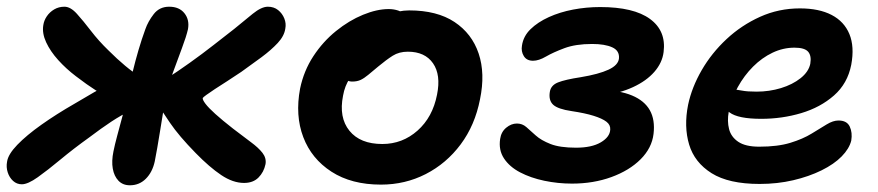

<svg xmlns="http://www.w3.org/2000/svg" viewBox="-32 -538 2617 572"><path d="M695 7Q662 7 627 -16.5Q592 -40 551 -82Q501 -133 474.5 -172Q448 -211 436 -231Q433 -237 431.5 -244.5Q430 -252 432 -261Q434 -274 444 -285.5Q454 -297 466 -305Q497 -325 533.5 -351Q570 -377 604.5 -404Q639 -431 666 -452Q695 -476 721 -497Q747 -518 766 -518Q784 -518 796.5 -508Q809 -498 815 -483Q821 -468 818 -453Q815 -431 795.5 -410Q776 -389 747 -367.5Q718 -346 687 -324Q665 -309 644.5 -296Q624 -283 608 -272.5Q592 -262 582.5 -255Q573 -248 572 -246Q571 -241 580 -229Q589 -217 609.5 -198.5Q630 -180 662 -155Q693 -131 715.5 -114.5Q738 -98 750 -82.5Q762 -67 759 -49Q754 -25 738 -9Q722 7 695 7ZM33 11Q18 11 7 1Q-4 -9 -9 -24.5Q-14 -40 -11 -56Q-8 -78 19.5 -106.5Q47 -135 91.5 -166.5Q136 -198 190 -229Q227 -251 248 -263Q269 -275 280.5 -281Q292 -287 299 -290L317 -236Q310 -239 293.5 -246.5Q277 -254 252.5 -269.5Q228 -285 194 -311Q165 -333 141.5 -359Q118 -385 105.5 -412Q93 -439 97 -463Q99 -477 107.5 -489.5Q116 -502 129.5 -510Q143 -518 160 -518Q178 -518 197 -497Q216 -476 239 -446Q262 -416 291 -388Q317 -362 341 -342Q365 -322 385 -310L362 -211Q329 -195 299.5 -175.5Q270 -156 233 -128Q187 -95 148.5 -63Q110 -31 80.5 -10Q51 11 33 11ZM355 14Q334 14 321 0.5Q308 -13 304 -35.5Q300 -58 306 -87Q310 -107 317 -133Q324 -159 333 -192.5Q342 -226 350 -267Q356 -294 363.5 -325Q371 -356 380.5 -388.5Q390 -421 401 -451Q409 -474 426 -496Q443 -518 472 -518Q502 -518 517.5 -498.5Q533 -479 528 -451Q523 -429 510 -394.5Q497 -360 482.5 -320Q468 -280 461 -239Q458 -228 454 -204Q450 -180 445.5 -151.5Q441 -123 436.5 -97.5Q432 -72 429 -57Q422 -25 402.5 -5.5Q383 14 355 14Z M1103 12Q1015 12 955.5 -26.5Q896 -65 871.5 -129.5Q847 -194 862 -274Q873 -327 901.5 -370.5Q930 -414 969 -445.5Q1008 -477 1049.5 -494Q1091 -511 1126 -511Q1141 -511 1154.5 -506.5Q1168 -502 1176 -492Q1184 -482 1181 -465Q1174 -435 1157 -411.5Q1140 -388 1098 -373Q1070 -362 1047.5 -344.5Q1025 -327 1010 -304.5Q995 -282 990 -253Q977 -188 1009 -148.5Q1041 -109 1107 -109Q1167 -109 1212 -149Q1257 -189 1270 -256Q1282 -315 1258 -349.5Q1234 -384 1183 -384Q1157 -384 1138 -372Q1119 -360 1095 -340Q1077 -325 1065 -315Q1053 -305 1042.5 -300Q1032 -295 1017 -295Q1001 -295 988.5 -310Q976 -325 982 -358Q988 -385 1008.5 -411.5Q1029 -438 1059 -459.5Q1089 -481 1122.5 -494Q1156 -507 1187 -507Q1270 -507 1322 -472.5Q1374 -438 1394 -378.5Q1414 -319 1398 -242Q1383 -165 1340.5 -108Q1298 -51 1236.5 -19.5Q1175 12 1103 12Z M1672 9Q1630 9 1589.5 0.5Q1549 -8 1517.5 -24.5Q1486 -41 1469.5 -66Q1453 -91 1458 -124Q1461 -145 1476 -157.5Q1491 -170 1508 -170Q1524 -170 1536 -159.5Q1548 -149 1564 -134.5Q1580 -120 1608 -109Q1636 -98 1684 -98Q1731 -98 1758 -114Q1785 -130 1786 -152Q1787 -166 1774.5 -175.5Q1762 -185 1736.5 -193Q1711 -201 1671 -207Q1630 -213 1616 -226Q1602 -239 1606 -264Q1609 -284 1630.5 -292.5Q1652 -301 1698 -308Q1752 -317 1781 -330.5Q1810 -344 1812 -364Q1814 -387 1792 -397Q1770 -407 1732 -407Q1683 -407 1649.5 -394.5Q1616 -382 1594.5 -369.5Q1573 -357 1556 -357Q1537 -357 1528.5 -371Q1520 -385 1523 -402Q1527 -430 1548.5 -451Q1570 -472 1603 -487Q1636 -502 1675.5 -509.5Q1715 -517 1756 -517Q1856 -517 1904.5 -481.5Q1953 -446 1945 -383Q1941 -351 1917.5 -324Q1894 -297 1854 -278.5Q1814 -260 1758 -252L1757 -270Q1814 -269 1851 -253.5Q1888 -238 1904 -209.5Q1920 -181 1915 -139Q1910 -97 1876.5 -63.5Q1843 -30 1789.5 -10.5Q1736 9 1672 9Z M2231 10Q2139 10 2088 -22Q2037 -54 2021 -107.5Q2005 -161 2018 -226Q2029 -278 2058.5 -329Q2088 -380 2132.5 -421.5Q2177 -463 2232.5 -488Q2288 -513 2351 -513Q2408 -513 2445.5 -493.5Q2483 -474 2498.5 -436.5Q2514 -399 2504 -345Q2493 -289 2452.5 -253.5Q2412 -218 2355 -201Q2298 -184 2236 -184Q2167 -184 2141.5 -203Q2116 -222 2120 -244Q2122 -258 2130 -264.5Q2138 -271 2153 -271Q2164 -271 2179 -268Q2194 -265 2222 -265Q2260 -265 2294.5 -275.5Q2329 -286 2353 -305Q2377 -324 2382 -348Q2386 -372 2375.5 -384Q2365 -396 2335 -396Q2301 -396 2269.5 -381Q2238 -366 2211.5 -339.5Q2185 -313 2166 -278.5Q2147 -244 2139 -205Q2134 -177 2140 -153.5Q2146 -130 2167.5 -115.5Q2189 -101 2230 -101Q2285 -101 2322.5 -112.5Q2360 -124 2386 -140Q2412 -156 2431 -167.5Q2450 -179 2466 -179Q2491 -179 2499.5 -161Q2508 -143 2504 -119Q2498 -95 2475.5 -72Q2453 -49 2415.5 -30.5Q2378 -12 2331 -1Q2284 10 2231 10Z"/></svg>

Font: Shantell Sans SemiBold
Style: Italic
Weight: 600
Italic angle: -11°
Designer: Stephen Nixon, Anya Danilova, Shantell Martin
Foundry: Arrow Type
Version: Version 1.011;[c5ecc13dd]